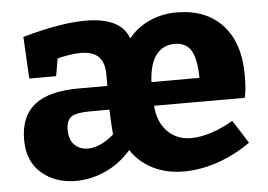

<svg xmlns="http://www.w3.org/2000/svg" viewBox="-44 -606 945 677"><g transform="rotate(-5 428.0 -267.5)"><path d="M766 -150 818 -68Q761 -28 700 -7.5Q639 13 580 13Q520 13 472 -11Q424 -35 395 -79Q355 -33 303.5 -10Q252 13 199 13Q126 13 77.5 -29Q29 -71 29 -147Q29 -230 80 -270.5Q131 -311 238 -311H338V-352Q338 -394 317.5 -414.5Q297 -435 254 -435Q220 -435 172 -423L161 -361H66L58 -509Q193 -547 280 -547Q405 -547 432 -473L433 -471Q463 -508 507.5 -528Q552 -548 603 -548Q707 -548 765.5 -484.5Q824 -421 824 -307Q824 -254 817 -227H496Q500 -169 533 -135.5Q566 -102 617 -102Q649 -102 688 -114.5Q727 -127 766 -150ZM494 -311H664Q663 -379 645 -408.5Q627 -438 587 -438Q545 -438 521 -406Q497 -374 494 -311ZM251 -97Q273 -97 297 -108Q321 -119 343 -139Q340 -167 338 -227H270Q222 -227 203.5 -215Q185 -203 185 -168Q185 -134 203.5 -115.5Q222 -97 251 -97Z"/></g></svg>

Font: Bitter Pro OGT
Style: Bold
Weight: 700
Designer: Sol Matas, and Bitter project Authors
Foundry: Sol Matas
Version: Version 2.110